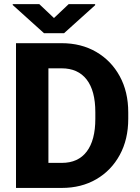

<svg xmlns="http://www.w3.org/2000/svg" viewBox="-20 -923 688 943"><path d="M283.7 0H58.6V-710.9H282.7Q378.9 -710.9 452.6 -668Q526.4 -625 568.1 -548.6Q609.9 -472.2 609.9 -371.1V-339.4Q609.9 -238.3 568.1 -161.9Q526.4 -85.4 452.9 -42.7Q379.4 0 283.7 0ZM282.7 -587.4H217.8V-123H283.7Q363.8 -123 406 -178.7Q448.2 -234.4 448.2 -339.4V-372.1Q448.2 -477.5 405.5 -532.5Q362.8 -587.4 282.7 -587.4ZM172.9 -902.8 245.1 -834.5 317.4 -902.8H447.3V-897.5L294.4 -759.8H196.3L42.5 -898.4V-902.8Z"/></svg>

Font: Vazirmatn RD UI ExtraBold
Style: Regular
Weight: 800
Designer: Saber Rastikerdar
Foundry: Saber Rastikerdar
Version: Version 33.003